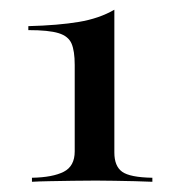

<svg xmlns="http://www.w3.org/2000/svg" viewBox="-20 -718 346 387"><path d="M44.4 -351.6V-359.7Q86.3 -360.5 108.5 -371.8Q130.6 -383.1 130.6 -412.9V-587.1Q130.6 -615.3 124.2 -630.2Q117.7 -645.2 98 -651.2Q78.2 -657.3 37.1 -657.3V-665.3Q97.6 -666.9 138.7 -673.8Q179.8 -680.6 210.5 -698.4V-410.5Q210.5 -383.1 226.2 -371.8Q241.9 -360.5 287.1 -359.7V-351.6Q271.8 -352.4 251.6 -352.8Q231.5 -353.2 210.9 -353.6Q190.3 -354 173.4 -354Q151.6 -354 126.6 -353.6Q101.6 -353.2 79.4 -352.8Q57.3 -352.4 44.4 -351.6Z"/></svg>

Font: Playfair 144pt SemiExpanded Medium
Style: Regular
Weight: 500
Width: 6
Designer: Claus Eggers Sørensen
Foundry: Claus Eggers Sørensen
Version: Version 2.203